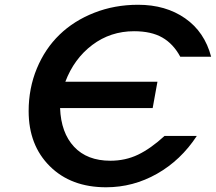

<svg xmlns="http://www.w3.org/2000/svg" viewBox="-20 -772 905 805"><path d="M253.9 -429.2H640.1L620.1 -318.8H231.9Q235.8 -215.3 290.5 -156.7Q345.2 -98.1 442.9 -98.1Q505.9 -98.1 558.8 -123.5Q611.8 -148.9 669.9 -202.1H805.2Q738.3 -100.1 638.4 -43.5Q538.6 13.2 424.8 13.2Q277.8 13.2 189 -75Q100.1 -163.1 100.1 -306.2Q100.1 -401.9 134.5 -484.9Q168.9 -567.9 229.5 -626.5Q290 -685.1 375.2 -718.5Q460.4 -752 559.1 -752Q674.8 -752 756.3 -695.1Q837.9 -638.2 865.2 -534.2H735.8Q706.5 -588.4 660.4 -614.7Q614.3 -641.1 542 -641.1Q443.4 -641.1 366.9 -583.5Q290.5 -525.9 253.9 -429.2Z"/></svg>

Font: Involve SemiBold Oblique
Style: Italic
Weight: 600
Italic angle: -10.5°
Designer: Stefan Peev
Foundry: Context Ltd.
Version: Version 1.001